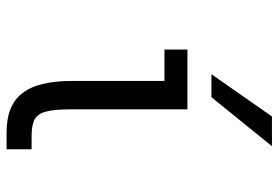

<svg xmlns="http://www.w3.org/2000/svg" viewBox="-148 -672 825 568"><g transform="rotate(90 264.0 -388.5)"><path d="M325 -781H413L268 -602H200ZM373 4Q331 4 302 -8Q273 -20 257 -42Q238 -65 229 -102.5Q220 -140 220 -188V-463H127V-531H304V-183Q304 -138 310.5 -113Q317 -88 333.5 -79Q350 -70 383 -70H422V4Z"/></g></svg>

Font: PlemolJP
Style: Regular
Weight: 400
Monospace: yes
Version: v2.0.4; ttfautohint (v1.8.4.7-5d5b-dirty) -l 6 -r 45 -G 200 